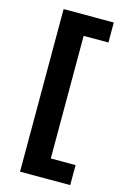

<svg xmlns="http://www.w3.org/2000/svg" viewBox="-122 -731 596 913"><g transform="rotate(15 176.0 -275.0)"><path d="M73.5 125.5V-675H320.5V-576.5H198.5V27H320.5V125.5Z"/></g></svg>

Font: Anek Gujarati SemiExpanded SemiBold
Style: Regular
Weight: 600
Width: 6
Designer: Mrunmayee Ghaisas (Gujarati), Yesha Goshar (Latin)
Foundry: Ek Type
Version: Version 1.003